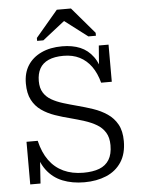

<svg xmlns="http://www.w3.org/2000/svg" viewBox="-62 -976 765 1041"><g transform="rotate(-5 321.0 -455.5)"><path d="M354 -35Q406 -35 441 -48.5Q476 -62 494.5 -92Q513 -122 513 -171Q513 -213 496 -240.5Q479 -268 450 -285Q421 -302 385 -313.5Q349 -325 311 -335Q267 -346 226.5 -360Q186 -374 154 -396.5Q122 -419 103.5 -454.5Q85 -490 85 -544Q85 -602 111 -642.5Q137 -683 185 -705.5Q233 -728 298 -728Q354 -728 396 -710.5Q438 -693 466.5 -654Q495 -615 507 -552L486 -575L497 -715H550V-513H492Q478 -566 452 -602Q426 -638 388.5 -657Q351 -676 301 -676Q252 -676 219.5 -661.5Q187 -647 171.5 -619Q156 -591 156 -551Q156 -513 171.5 -488Q187 -463 214 -447.5Q241 -432 276.5 -421Q312 -410 354 -399Q396 -388 437.5 -374Q479 -360 513 -337Q547 -314 567 -278Q587 -242 587 -187Q587 -118 557 -72.5Q527 -27 474.5 -5Q422 17 355 17Q289 17 236.5 -4Q184 -25 150 -70.5Q116 -116 102 -190L128 -164L117 3H61V-229H122Q137 -165 168 -122Q199 -79 246 -57Q293 -35 354 -35ZM364 -928H287L166 -785V-769H200L349 -886L294 -884L445 -769H486V-785Z"/></g></svg>

Font: Roboto Serif 20pt Light
Style: Regular
Weight: 300
Version: Version 1.008